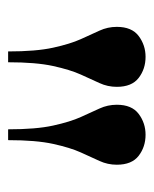

<svg xmlns="http://www.w3.org/2000/svg" viewBox="26 -828 370 461"><g transform="rotate(90 210.5 -598.0)"><path d="M291 -433Q291 -500 282 -541Q273 -582 261.5 -607.5Q250 -633 241 -652.5Q232 -672 232 -694Q232 -730 254 -746.5Q276 -763 304 -763Q333 -763 354.5 -746.5Q376 -730 376 -694Q376 -672 367 -652.5Q358 -633 346.5 -607.5Q335 -582 326 -541Q317 -500 317 -433ZM104 -433Q104 -500 95 -541Q86 -582 74.5 -607.5Q63 -633 54 -652.5Q45 -672 45 -694Q45 -730 67 -746.5Q89 -763 117 -763Q146 -763 167.5 -746.5Q189 -730 189 -694Q189 -672 180 -652.5Q171 -633 159.5 -607.5Q148 -582 139 -541Q130 -500 130 -433Z"/></g></svg>

Font: Libre Bodoni Medium
Style: Regular
Weight: 500
Designer: Pablo Impallari, Rodrigo Fuenzalida
Foundry: Impallari Type
Version: Version 2.005;gftools[0.9.23]